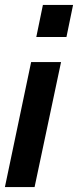

<svg xmlns="http://www.w3.org/2000/svg" viewBox="-35 -763 318 783"><path d="M113 -612 140 -743H263L236 -612ZM-15 0 92 -510H214L106 0Z"/></svg>

Font: Saira ExtraCondensed ExtraBold
Style: Italic
Weight: 800
Width: 2
Italic angle: -12°
Designer: Hector Gatti with collaboration of the Omnibus-Type team
Foundry: Omnibus-Type
Version: Version 1.101